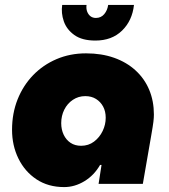

<svg xmlns="http://www.w3.org/2000/svg" viewBox="-20 -748 688 781"><path d="M241 13Q176 13 128.5 -18.5Q81 -50 55 -103Q29 -156 29 -220Q29 -287 51.5 -343.5Q74 -400 114.5 -442Q155 -484 210 -507.5Q265 -531 330 -531Q393 -531 444 -513Q495 -495 531.5 -461.5Q568 -428 587 -382.5Q606 -337 606 -282Q606 -269 604 -252.5Q602 -236 595 -196L561 0H381L393 -77H387Q363 -35 323.5 -11Q284 13 241 13ZM310 -155Q340 -155 362.5 -172Q385 -189 397.5 -215Q410 -241 410 -269Q410 -295 399.5 -314.5Q389 -334 370.5 -345.5Q352 -357 327 -357Q299 -357 276.5 -342Q254 -327 241.5 -302Q229 -277 229 -247Q229 -221 239 -200Q249 -179 267 -167Q285 -155 310 -155ZM368 -583Q314 -583 282.5 -605.5Q251 -628 239.5 -661.5Q228 -695 233 -728H332Q330 -713 334.5 -701Q339 -689 348 -682Q357 -675 370 -675Q391 -675 404 -690.5Q417 -706 420 -728H525Q518 -664 476.5 -623.5Q435 -583 368 -583Z"/></svg>

Font: MuseoModerno Thin Black
Style: Italic
Weight: 900
Italic angle: -9°
Version: Version 1.003